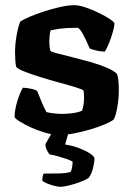

<svg xmlns="http://www.w3.org/2000/svg" viewBox="-20 -520 520 740"><path d="M209 0Q184 0 154.5 -8.5Q125 -17 99 -29Q73 -41 55.5 -52Q38 -63 36 -69Q37 -99 47 -131Q57 -163 68 -182Q86 -181 101.5 -177.5Q117 -174 123 -170Q129 -155 139 -130.5Q149 -106 159 -88Q170 -85 188 -83Q206 -81 218 -81Q235 -81 257 -83.5Q279 -86 296 -93Q299 -100 301.5 -114Q304 -128 304 -142Q304 -150 303.5 -158.5Q303 -167 302 -171Q299 -175 273.5 -183Q248 -191 211 -201Q174 -211 137 -222.5Q100 -234 73.5 -244.5Q47 -255 42 -263Q40 -273 39 -288.5Q38 -304 38 -318Q38 -350 44 -383.5Q50 -417 58 -437Q70 -445 94.5 -455.5Q119 -466 150 -476Q181 -486 212 -493Q243 -500 268 -500Q284 -500 309.5 -491.5Q335 -483 360.5 -470.5Q386 -458 403.5 -446.5Q421 -435 421 -429Q421 -419 415 -397.5Q409 -376 400.5 -354.5Q392 -333 384 -321Q363 -322 348 -326Q333 -330 326 -333Q312 -366 299 -389.5Q286 -413 278 -413Q260 -413 240.5 -412Q221 -411 204.5 -408.5Q188 -406 175 -403Q172 -392 171 -380.5Q170 -369 170 -360Q170 -349 171 -340.5Q172 -332 174 -324Q178 -320 201.5 -314Q225 -308 259 -299.5Q293 -291 328.5 -281Q364 -271 392 -259Q420 -247 431 -235Q435 -225 436.5 -207Q438 -189 438 -173Q438 -140 432 -106Q426 -72 418 -59Q406 -50 382 -40Q358 -30 327.5 -21Q297 -12 266 -6Q235 0 209 0ZM213 200Q204 200 188.5 196Q173 192 160 186.5Q147 181 143 176Q143 165 145 158Q147 151 148 149Q182 149 206.5 148.5Q231 148 252 143Q256 136 258 123.5Q260 111 260 103Q252 98 236 92.5Q220 87 202 82Q184 77 171 75Q166 69 160.5 58Q155 47 155 36Q165 18 175.5 -0.5Q186 -19 198 -37H252L231 37Q259 41 285 51Q311 61 327.5 72Q344 83 344 91Q344 107 338 130Q332 153 321 166Q305 176 283.5 183.5Q262 191 243 195.5Q224 200 213 200Z"/></svg>

Font: Texturina Medium 12pt
Style: Bold
Weight: 700
Version: Version 1.002